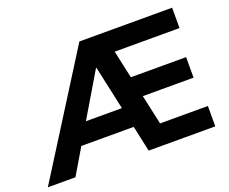

<svg xmlns="http://www.w3.org/2000/svg" viewBox="-163 -888 1276 1072"><g transform="rotate(-20 475.5 -352.5)"><path d="M-48 0 396 -705H947V-584H516L554 -620L607 -376L556 -419H926V-297H583L615 -340L672 -79L619 -121H947V0H551L508 -199L557 -153H174L231 -194L116 0ZM433 -535 256 -237 247 -274H531L501 -232L435 -535Z"/></g></svg>

Font: Nunito Sans 12pt ExtraBold
Style: Regular
Weight: 800
Designer: Vernon Adams
Foundry: Vernon Adams
Version: Version 3.101;gftools[0.9.27]